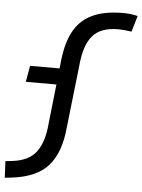

<svg xmlns="http://www.w3.org/2000/svg" viewBox="-95 -791 790 1071"><g transform="rotate(5 300.0 -255.5)"><path d="M-27.3 231 -31.7 138.2 3.9 134.3Q97.7 124 139.9 68.1Q182.1 12.2 190.4 -93.8L214.4 -312.5H43L59.1 -403.3H224.1L226.6 -424.8Q235.4 -533.7 270.3 -603.8Q305.2 -673.8 373.8 -708Q442.4 -742.2 551.3 -742.2Q593.8 -742.2 632.3 -732.4L606 -642.6Q563.5 -649.4 532.2 -649.4Q432.6 -649.4 387.5 -595.9Q342.3 -542.5 332.5 -429.7L293 -79.1Q280.8 61 215.6 136Q150.4 210.9 7.3 227.1Z"/></g></svg>

Font: Cascadia Mono
Style: Italic
Weight: 400
Italic angle: -10°
Monospace: yes
Designer: Aaron Bell
Foundry: Saja Typeworks
Version: Version 2404.023; ttfautohint (v1.8.4)